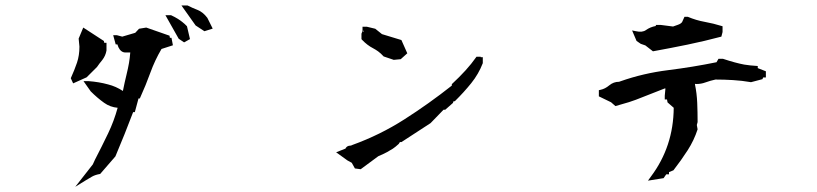

<svg xmlns="http://www.w3.org/2000/svg" viewBox="-20 -747 3040 714"><path d="M308.6 -445.3H309.1Q348.1 -442.4 381.8 -433.1Q411.1 -425.8 437 -408.7Q443.8 -442.4 450.2 -468.3Q456.5 -494.1 459.7 -512.9Q462.9 -531.7 464.4 -551.8H446.8Q429.7 -551.8 420.4 -571.3L416.5 -582H410.2L400.9 -616.2H414.1L434.6 -610.8L482.9 -625L497.1 -640.1L523.9 -644.5L610.4 -614.3L611.8 -606.4H617.7L623 -578.6L580.6 -564.9Q555.7 -522.5 539.3 -477.1Q522.9 -431.6 500 -380.9H495.1L481.4 -330.1H475.1Q445.3 -251 409.2 -165.5L352.5 -100.1Q334.5 -97.2 322 -90.1Q309.6 -83 296.9 -75.2L259.8 -52.2L325.2 -135.7L333 -152.8Q358.4 -201.7 382.3 -251.5Q403.8 -296.4 417.5 -346.2Q389.6 -348.6 367.2 -364.7Q341.8 -382.8 317.4 -407.2L290.5 -445.3H305.7ZM367.7 -587.9H376V-559.1Q372.6 -539.6 360.4 -523.9Q349.1 -510.3 340.8 -498L302.2 -459.5L252 -437L243.2 -456.1Q257.3 -487.3 266.4 -514.2Q275.4 -541 275.4 -573.7L272.5 -603.5L289.6 -644.5L366.2 -594.7ZM608.4 -690.4H616.2Q630.9 -683.6 641.6 -676.8Q652.3 -669.9 658.2 -665Q666.5 -658.7 675.3 -649.4L686.5 -601.6L664.6 -589.4L644.5 -603L595.2 -690.4ZM675.8 -726.6H677.7Q695.8 -717.3 713.9 -710.4Q734.4 -702.6 751 -680.7L771 -640.6L740.2 -630.9L707.5 -652.3L654.8 -726.6H669.9Z M1273.9 -203.6Q1277.3 -205.1 1280 -205.1Q1282.7 -205.1 1284.2 -205.6Q1287.1 -206.1 1290.5 -208Q1393.1 -245.1 1483.6 -303Q1574.2 -360.8 1660.2 -428.7V-434.1Q1717.8 -487.3 1749.5 -532.7L1752 -536.1H1767.6V-534.2H1775.4V-512.2Q1759.8 -471.7 1732.4 -437.7Q1705.1 -403.8 1671.9 -371.1L1665 -369.1V-364.7L1635.7 -338.9H1632.8H1629.4L1581.1 -289.1L1473.1 -218.8H1470.7H1467.3L1462.9 -211.9Q1450.2 -200.2 1440.9 -194.1Q1431.6 -188 1419.4 -181.4Q1407.2 -174.8 1386.7 -166L1321.3 -117.7L1299.8 -120.6L1288.1 -141.6L1272 -150.4L1230 -180.7L1264.6 -194.3Q1268.1 -201.2 1273.9 -203.6ZM1324.2 -601.6V-621.6L1328.1 -631.3V-647.5H1344.7L1375.5 -640.1L1400.4 -620.1L1472.7 -598.1L1494.6 -548.8L1470.2 -526.9L1444.3 -524.4L1406.7 -537.1Q1396 -548.8 1386.5 -555.7Q1377 -562.5 1367.7 -567.4Q1345.7 -578.6 1326.2 -599.1ZM1332 -633.8 1329.6 -631.3 1332 -627.9Z M2460.4 -377H2452.1V-391.1L2454.6 -418H2451.7Q2409.2 -401.9 2375.7 -388.2Q2342.3 -374.5 2319.1 -367.2Q2295.9 -359.9 2268.6 -352.5L2252.4 -366.7L2207 -388.7V-393.6V-411.6L2213.4 -413.1Q2230 -416.5 2245.8 -429.7Q2261.7 -442.9 2282.2 -442.9L2287.6 -444.8Q2372.1 -474.6 2464.4 -486.1Q2556.6 -497.6 2644.5 -515.6L2651.9 -528.3H2668.5Q2715.8 -512.7 2747.6 -506.8Q2768.1 -503.4 2797.9 -501.5V-493.7L2828.1 -481.9V-459H2817.9L2815.4 -452.6L2772.9 -441.4Q2738.3 -447.3 2705.6 -449.2Q2672.9 -451.2 2640.6 -451.2Q2622.1 -447.3 2603 -440.4Q2587.4 -434.6 2569.8 -434.6Q2566.9 -434.6 2564.5 -435.1V-432.6Q2571.3 -399.9 2572.8 -364.5Q2574.2 -329.1 2574.2 -293.9V-293L2571.3 -282.2L2574.2 -266.1Q2561 -225.1 2537.1 -188Q2513.2 -150.9 2484.4 -113.8L2467.8 -106.9V-98.6H2457.5L2447.8 -84.5L2389.6 -75.2L2400.9 -90.8Q2484.4 -202.1 2485.4 -346.2L2462.4 -366.2ZM2536.1 -684.6H2537.6Q2568.8 -671.4 2600.3 -665.8Q2631.8 -660.2 2667 -649.4V-627.9L2662.6 -610.8Q2598.6 -593.8 2536.9 -581.1Q2475.1 -568.4 2408.2 -556.2L2379.9 -578.1L2362.8 -584L2347.2 -594.7L2330.6 -633.8L2345.2 -630.9Q2368.7 -625.5 2382.3 -635.3Q2397.9 -646.5 2418.9 -650.4V-654.3H2437L2482.9 -648.4Q2491.7 -651.4 2501 -654.8Q2512.2 -658.7 2516.6 -665L2525.4 -684.6Z"/></svg>

Font: Bakudai
Style: Bold
Weight: 700
Version: Version 1.48